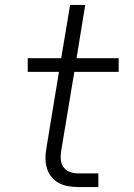

<svg xmlns="http://www.w3.org/2000/svg" viewBox="-20 -755 540 775"><path d="M296 0Q275 0 255 -3.5Q235 -7 218 -16Q201 -25 188.5 -40Q176 -55 170 -74Q164 -93 163.5 -113.5Q163 -134 167 -155L218 -465H92V-520H227L263 -735H324L289 -520H459V-465H280L227 -146Q224 -128 225.5 -110.5Q227 -93 236.5 -80Q246 -67 262 -61Q278 -55 296 -55H377V0Z"/></svg>

Font: Iosevka SS04 Light
Style: Italic
Weight: 300
Italic angle: -9°
Monospace: yes
Designer: Belleve Invis
Foundry: Belleve Invis
Version: Version 19.0.0; ttfautohint (v1.8.4)